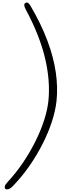

<svg xmlns="http://www.w3.org/2000/svg" viewBox="-20 -1274 541 1507"><path d="M21.5 208Q15 201 18 187.8Q21 174.5 42.5 151.5Q105 84 159.5 3.8Q214 -76.5 256.5 -161.5Q299 -246.5 325.8 -328.8Q352.5 -411 360 -482.5Q376 -640.5 333 -819.8Q290 -999 182.5 -1199Q171.5 -1219.5 170.5 -1232.2Q169.5 -1245 179 -1250.5Q189.5 -1257 199.2 -1251.5Q209 -1246 219.5 -1228Q303.5 -1085 352.2 -954.2Q401 -823.5 418 -705.2Q435 -587 423.5 -480.5Q415.5 -406 387.5 -319.8Q359.5 -233.5 314.2 -144.2Q269 -55 209.8 30Q150.5 115 80 187.5Q67.5 200.5 56 206.5Q44.5 212.5 35.5 212.5Q26.5 212.5 21.5 208Z"/></svg>

Font: Edu SA Hand
Style: Regular
Weight: 400
Designer: Tina and Corey Anderson, Eben Sorkin, Mirko Velimirovic
Foundry: Google for Education
Version: Version 2.000